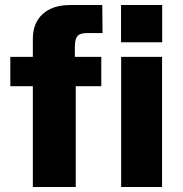

<svg xmlns="http://www.w3.org/2000/svg" viewBox="-20 -743 726 763"><path d="M382.5 -517V-400.5H281V0H110.5V-400.5H21V-517H110.5V-588.5Q110.5 -652 150 -687.5Q189.5 -723 258.5 -723H386.5L387.5 -611.5H323.5Q297.5 -611.5 287.5 -599.2Q277.5 -587 277.5 -557V-517ZM624 -517V0H461.5V-517ZM624.5 -723V-575H461V-723Z"/></svg>

Font: Public Sans ExtraBold
Style: Regular
Weight: 800
Designer: The Public Sans Project Authors: Dan O. Williams and USWDS (Libre Franklin designed by Pablo Impallari and Rodrigo Fuenz
Version: Version 1.007